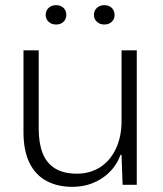

<svg xmlns="http://www.w3.org/2000/svg" viewBox="-20 -716 631 744"><path d="M260 8Q203 8 160 -15Q117 -38 94 -85.5Q71 -133 71 -204V-521H130V-217Q130 -162 145 -123Q160 -84 193 -63.5Q226 -43 278 -43Q329 -43 368 -68Q407 -93 429 -139.5Q451 -186 451 -247V-521H510V0H455L451 -116H447Q426 -59 375.5 -25.5Q325 8 260 8ZM384 -621Q367 -621 355.5 -631.5Q344 -642 344 -658Q344 -675 355.5 -685.5Q367 -696 384 -696Q402 -696 413 -685.5Q424 -675 424 -658Q424 -642 413 -631.5Q402 -621 384 -621ZM197 -621Q180 -621 168.5 -631.5Q157 -642 157 -658Q157 -675 168.5 -685.5Q180 -696 197 -696Q215 -696 226 -685.5Q237 -675 237 -658Q237 -642 226 -631.5Q215 -621 197 -621Z"/></svg>

Font: Mona Sans ExtraLight Light
Style: Regular
Weight: 300
Version: Version 2.000